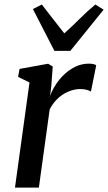

<svg xmlns="http://www.w3.org/2000/svg" viewBox="-20 -852 490 872"><path d="M48 0 114 -477.5 62 -503 69 -539 198.5 -562.5 219.5 -550 213 -461 207.5 -416Q216 -440.5 232.5 -466.5Q249 -492.5 272 -514.2Q295 -536 323.2 -549.5Q351.5 -563 384 -563Q394 -563 403.5 -561Q413 -559 417 -555.5L393 -436Q388 -440 375.2 -443.8Q362.5 -447.5 343.5 -447.5Q324.5 -447.5 304.8 -441.2Q285 -435 266.2 -423.2Q247.5 -411.5 232 -394Q216.5 -376.5 205.5 -354.5L156.5 0ZM227 -621 129.5 -811 170 -831.5Q194.5 -800 220 -766.8Q245.5 -733.5 272 -700.5Q309 -733.5 341.5 -766.2Q374 -799 413 -831.5L450.5 -808L299.5 -621Z"/></svg>

Font: Merriweather 28pt Medium
Style: Italic
Weight: 500
Italic angle: -7.8°
Version: Version 2.101